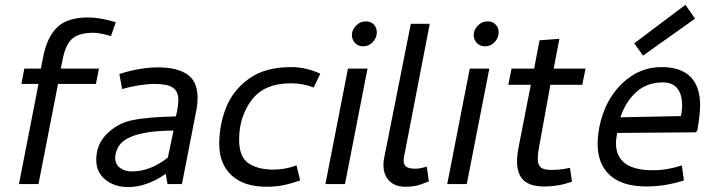

<svg xmlns="http://www.w3.org/2000/svg" viewBox="-20 -765 2966 798"><path d="M241.2 -521.2 232.5 -480H391.2L378.8 -416.2H221.2L140 0H58.8L140 -416.2H68.8L81.2 -480H150L160 -531.2Q176.2 -612.5 218.8 -652.5Q261.2 -692.5 346.2 -692.5Q396.2 -692.5 461.2 -672.5L441.2 -615Q393.8 -628.8 368.8 -628.8Q308.8 -628.8 280.6 -604.4Q252.5 -580 241.2 -521.2Z M487.5 -395 476.2 -457.5Q562.5 -485 636.2 -485Q716.2 -485 758.8 -455.6Q801.2 -426.2 801.2 -358.8Q801.2 -332.5 796.2 -307.5L736.2 0H676.2L668.8 -42.5Q588.8 12.5 513.8 12.5Q455 12.5 417.5 -18.8Q380 -50 380 -100Q380 -163.8 422.5 -206.9Q465 -250 522.5 -263.8Q587.5 -278.8 711.2 -281.2Q721.2 -323.8 721.2 -348.8Q721.2 -385 698.8 -400.6Q676.2 -416.2 621.2 -416.2Q593.8 -416.2 555.6 -410Q517.5 -403.8 487.5 -395ZM677.5 -110 701.2 -222.5Q618.8 -221.2 573.8 -211.2Q523.8 -201.2 495.6 -180.6Q467.5 -160 460 -122.5Q458.8 -117.5 458.8 -108.8Q458.8 -82.5 478.8 -67.5Q498.8 -52.5 527.5 -52.5Q605 -52.5 677.5 -110Z M891.2 -166.2Q891.2 -247.5 920.6 -320Q950 -392.5 1016.9 -439.4Q1083.8 -486.2 1190 -486.2Q1251.2 -486.2 1311.2 -458.8L1283.8 -401.2Q1238.8 -418.8 1190 -418.8Q1077.5 -418.8 1025.6 -348.8Q973.8 -278.8 973.8 -185Q973.8 -112.5 1013.1 -86.2Q1052.5 -60 1116.2 -60Q1163.8 -60 1212.5 -77.5L1227.5 -15Q1187.5 -1.2 1156.2 5Q1125 11.2 1087.5 11.2Q993.8 11.2 942.5 -36.2Q891.2 -83.8 891.2 -166.2Z M1442.5 -620Q1442.5 -640 1459.4 -658.1Q1476.2 -676.2 1500 -676.2Q1521.2 -676.2 1533.8 -663.1Q1546.2 -650 1546.2 -630Q1546.2 -608.8 1530 -590.6Q1513.8 -572.5 1490 -572.5Q1468.8 -572.5 1455.6 -586.2Q1442.5 -600 1442.5 -620ZM1413.8 0H1332.5L1426.2 -480H1507.5Z M1753.8 -72.5 1762.5 -11.2Q1758.8 -10 1731.2 0.6Q1703.8 11.2 1663.8 11.2Q1622.5 11.2 1598.1 -13.1Q1573.8 -37.5 1573.8 -78.8Q1573.8 -96.2 1576.2 -106.2L1687.5 -666.2H1766.2L1662.5 -130Q1657.5 -107.5 1657.5 -97.5Q1657.5 -81.2 1668.1 -72.5Q1678.8 -63.8 1707.5 -63.8Q1725 -63.8 1753.8 -72.5Z M1948.8 -620Q1948.8 -640 1965.6 -658.1Q1982.5 -676.2 2006.2 -676.2Q2027.5 -676.2 2040 -663.1Q2052.5 -650 2052.5 -630Q2052.5 -608.8 2036.2 -590.6Q2020 -572.5 1996.2 -572.5Q1975 -572.5 1961.9 -586.2Q1948.8 -600 1948.8 -620ZM1920 0H1838.8L1932.5 -480H2013.8Z M2128.8 -95Q2128.8 -117.5 2135 -151.2L2186.2 -412.5H2092.5L2106.2 -480H2200L2222.5 -597.5L2305 -603.8L2281.2 -480H2413.8L2400 -412.5H2267.5L2220 -151.2Q2215 -126.2 2215 -105Q2215 -81.2 2226.9 -70Q2238.8 -58.8 2270 -58.8Q2311.2 -58.8 2348.8 -67.5L2357.5 -10Q2301.2 10 2242.5 10Q2182.5 10 2155.6 -16.2Q2128.8 -42.5 2128.8 -95Z M2463.8 0ZM2890 -325Q2890 -308.8 2885 -266.2L2878.8 -225L2872.5 -215L2545 -212.5Q2540 -182.5 2540 -171.2Q2540 -57.5 2692.5 -57.5Q2753.8 -57.5 2813.8 -77.5L2822.5 -15Q2745 10 2666.2 10Q2567.5 10 2515.6 -36.2Q2463.8 -82.5 2463.8 -168.8Q2463.8 -200 2471.2 -237.5Q2493.8 -348.8 2565 -417.5Q2636.2 -486.2 2728.8 -486.2Q2890 -486.2 2890 -325ZM2815 -328.8Q2815 -372.5 2795 -397.5Q2775 -422.5 2735 -422.5Q2667.5 -422.5 2623.1 -381.2Q2578.8 -340 2558.8 -277.5L2810 -282.5Q2815 -303.8 2815 -328.8ZM2868.8 -687.5 2652.5 -533.8 2616.2 -585 2828.8 -745Z"/></svg>

Font: Cambay
Style: Italic
Weight: 400
Italic angle: -11°
Designer: Pooja Saxena
Foundry: Pooja Saxena
Version: Version 1.019;PS 001.019;hotconv 1.0.70;makeotf.lib2.5.58329